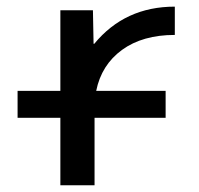

<svg xmlns="http://www.w3.org/2000/svg" viewBox="-20 -550 591 570"><path d="M32.2 -200.2V-280.3H159.2V-519.5H255.9L257.8 -419.9H259.8Q350.6 -530.3 499 -530.3V-446.3Q403.3 -446.3 342.3 -401.9Q281.2 -357.4 265.6 -280.3H471.7V-200.2H260.7V0H159.2V-200.2Z"/></svg>

Font: GenEi M Gothic v2 Medium
Style: Regular
Weight: 500
Version: Version 2.0